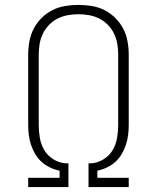

<svg xmlns="http://www.w3.org/2000/svg" viewBox="-20 -763 640 783"><path d="M95 0V-38H223V-67Q203 -71 184 -80Q165 -89 149.5 -103Q134 -117 123.5 -135Q113 -153 106.5 -172.5Q100 -192 97.5 -212.5Q95 -233 95 -254V-540Q95 -567 100 -594.5Q105 -622 117.5 -646Q130 -670 149.5 -689.5Q169 -709 193.5 -721.5Q218 -734 245.5 -738.5Q273 -743 300 -743Q327 -743 354.5 -738.5Q382 -734 406.5 -721.5Q431 -709 450.5 -689.5Q470 -670 482.5 -646Q495 -622 500 -594.5Q505 -567 505 -540V-254Q505 -233 502.5 -212.5Q500 -192 493.5 -172.5Q487 -153 476.5 -135Q466 -117 450.5 -103Q435 -89 416 -80Q397 -71 377 -67V-38H505V0H341V-97H353Q379 -99 402.5 -113.5Q426 -128 439.5 -151Q453 -174 457.5 -200.5Q462 -227 462 -254V-540Q462 -562 458.5 -583.5Q455 -605 445.5 -625Q436 -645 420.5 -661Q405 -677 385.5 -687Q366 -697 344 -701Q322 -705 300 -705Q278 -705 256 -701Q234 -697 214.5 -687Q195 -677 179.5 -661Q164 -645 154.5 -625Q145 -605 141.5 -583.5Q138 -562 138 -540V-254Q138 -227 142.5 -200.5Q147 -174 160.5 -151Q174 -128 197.5 -113.5Q221 -99 247 -97H259V0Z"/></svg>

Font: Iosevka Curly XLtEx
Style: Regular
Weight: 200
Width: 7
Monospace: yes
Designer: Belleve Invis
Foundry: Belleve Invis
Version: Version 11.1.0; ttfautohint (v1.8.3)